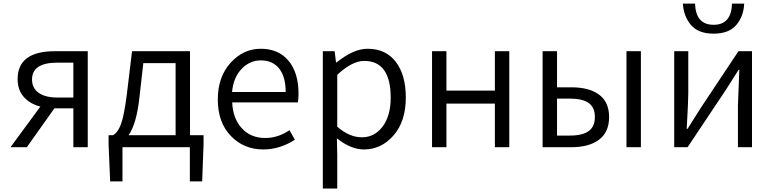

<svg xmlns="http://www.w3.org/2000/svg" viewBox="-20 -828 4344 1080"><path d="M392.6 -279.3V-475.6H302.7Q160.2 -475.6 160.2 -380.9Q160.2 -332 197.8 -305.7Q235.4 -279.3 302.7 -279.3ZM289.1 -540H473.6V0H392.6V-218.8H287.1H286.1L130.9 0H39.1L207 -228.5Q149.4 -243.2 114.3 -282.2Q79.1 -321.3 79.1 -382.8Q79.1 -540 289.1 -540Z M786.1 -472.7 764.6 -282.2Q748 -129.9 703.1 -67.4H967.8V-472.7ZM1048.8 -67.4H1125V-15.6L1117.2 192.4H1047.9V0H668.9V192.4H599.6L590.8 -15.6V-67.4H615.2Q641.6 -81.1 659.7 -127.4Q677.7 -173.8 693.4 -296.9L722.7 -540H1048.8Z M1460.9 12.7Q1351.6 12.7 1278.3 -63.5Q1205.1 -139.6 1205.1 -268.6Q1205.1 -395.5 1276.9 -474.6Q1348.6 -553.7 1446.3 -553.7Q1546.9 -553.7 1603 -486.3Q1659.2 -418.9 1659.2 -300.8Q1659.2 -268.6 1655.3 -252H1286.1Q1290 -161.1 1340.3 -106.4Q1390.6 -51.8 1471.7 -51.8Q1543.9 -51.8 1608.4 -95.7L1638.7 -42Q1553.7 12.7 1460.9 12.7ZM1285.2 -310.5H1586.9Q1586.9 -396.5 1550.3 -442.4Q1513.7 -488.3 1447.3 -488.3Q1384.8 -488.3 1338.9 -440.4Q1293 -392.6 1285.2 -310.5Z M1795.9 232.4V-540H1862.3L1870.1 -476.6H1873Q1968.8 -553.7 2046.9 -553.7Q2150.4 -553.7 2206.5 -480Q2262.7 -406.2 2262.7 -279.3Q2262.7 -145.5 2193.8 -66.4Q2125 12.7 2027.3 12.7Q1954.1 12.7 1875 -49.8L1877 44.9V232.4ZM2015.6 -55.7Q2086.9 -55.7 2132.3 -116.2Q2177.7 -176.8 2177.7 -278.3Q2177.7 -485.4 2028.3 -485.4Q1960.9 -485.4 1877 -407.2V-115.2Q1945.3 -55.7 2015.6 -55.7Z M2410.2 0V-540H2491.2V-318.4H2763.7V-540H2844.7V0H2763.7V-245.1H2491.2V0Z M3032.2 0V-540H3113.3V-336.9H3194.3Q3293.9 -336.9 3350.1 -295.4Q3406.2 -253.9 3406.2 -169.9Q3406.2 -85 3350.1 -42.5Q3293.9 0 3194.3 0ZM3113.3 -65.4H3184.6Q3256.8 -65.4 3291.5 -90.8Q3326.2 -116.2 3326.2 -169.9Q3326.2 -223.6 3291.5 -248.5Q3256.8 -273.4 3184.6 -273.4H3113.3ZM3503.9 0V-540H3585V0Z M3772.5 0V-540H3851.6V-303.7Q3851.6 -261.7 3842.8 -103.5H3847.7Q3857.4 -120.1 3884.3 -161.6Q3911.1 -203.1 3920.9 -219.7L4133.8 -540H4210V0H4130.9V-235.4Q4130.9 -248 4138.7 -435.5H4134.8Q4075.2 -342.8 4061.5 -320.3L3847.7 0ZM3821.3 -807.6H3889.6Q3893.6 -688.5 3994.1 -688.5Q4093.8 -688.5 4097.7 -807.6H4166Q4163.1 -736.3 4121.6 -687.5Q4080.1 -638.7 3994.1 -638.7Q3908.2 -638.7 3866.7 -687.5Q3825.2 -736.3 3821.3 -807.6Z"/></svg>

Font: Gen Shin Gothic Normal
Style: Regular
Weight: 300
Designer: [Source Han Sans]
Ryoko NISHIZUKA  (kana & ideographs); Paul D. Hunt (Latin, Greek & Cyrillic); Wenlong ZHANG  (bopomofo
Version: Version 1.002.20150607